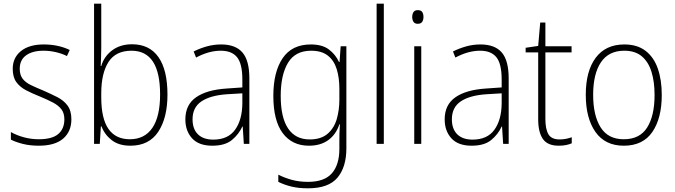

<svg xmlns="http://www.w3.org/2000/svg" viewBox="-20 -780 3662 1041"><path d="M367 -133Q367 -67 322.5 -28.5Q278 10 190 10Q142 10 103 0Q64 -10 39 -23V-64Q71 -46 110 -35.5Q149 -25 190 -25Q263 -25 296 -53.5Q329 -82 329 -133Q329 -167 312.5 -188Q296 -209 266.5 -224.5Q237 -240 198 -256Q155 -273 121.5 -290.5Q88 -308 68.5 -335Q49 -362 49 -407Q49 -467 93.5 -503Q138 -539 217 -539Q258 -539 294 -531Q330 -523 358 -509L343 -476Q318 -489 284 -497Q250 -505 216 -505Q156 -505 121.5 -480Q87 -455 87 -407Q87 -374 102.5 -353.5Q118 -333 147 -319Q176 -305 215 -289Q256 -271 290.5 -253.5Q325 -236 346 -208Q367 -180 367 -133Z M529 -520Q529 -497 528 -469.5Q527 -442 526 -422H529Q544 -474 588 -507Q632 -540 696 -540Q790 -540 839 -470.5Q888 -401 888 -267Q888 -141 838 -65.5Q788 10 687 10Q625 10 586.5 -19.5Q548 -49 530 -95H527L521 0H490V-760H529ZM693 -505Q607 -505 568 -443.5Q529 -382 529 -274V-251Q529 -25 684 -25Q764 -25 806 -86.5Q848 -148 848 -268Q848 -505 693 -505Z M1179 -539Q1257 -539 1294.5 -495.5Q1332 -452 1332 -355V0H1302L1296 -94H1294Q1275 -52 1237.5 -21Q1200 10 1131 10Q1058 10 1021.5 -30Q985 -70 985 -133Q985 -212 1043 -252.5Q1101 -293 1208 -300L1294 -306V-349Q1294 -434 1265.5 -469.5Q1237 -505 1177 -505Q1145 -505 1112 -496Q1079 -487 1043 -468L1030 -501Q1064 -518 1101.5 -528.5Q1139 -539 1179 -539ZM1211 -269Q1121 -263 1072.5 -230.5Q1024 -198 1024 -133Q1024 -80 1053.5 -51.5Q1083 -23 1136 -23Q1216 -23 1254.5 -76.5Q1293 -130 1294 -219V-274Z M1665 -539Q1727 -539 1763 -512Q1799 -485 1818 -444H1821L1827 -529H1858V24Q1858 126 1809.5 183.5Q1761 241 1650 241Q1599 241 1560 231.5Q1521 222 1489 206V167Q1522 184 1562 195Q1602 206 1650 206Q1739 206 1779.5 159.5Q1820 113 1820 27V-12Q1820 -36 1820.5 -58Q1821 -80 1823 -106H1820Q1802 -51 1760 -20.5Q1718 10 1655 10Q1564 10 1513 -58Q1462 -126 1462 -260Q1462 -390 1512.5 -464.5Q1563 -539 1665 -539ZM1667 -505Q1581 -505 1541.5 -439.5Q1502 -374 1502 -260Q1502 -143 1542 -83.5Q1582 -24 1659 -24Q1721 -24 1756.5 -55Q1792 -86 1806 -135Q1820 -184 1820 -239V-299Q1820 -359 1805.5 -405.5Q1791 -452 1757.5 -478.5Q1724 -505 1667 -505Z M2061 0H2022V-760H2061Z M2245 -725Q2263 -725 2269.5 -714.5Q2276 -704 2276 -688Q2276 -672 2269 -661.5Q2262 -651 2245 -651Q2229 -651 2222 -661.5Q2215 -672 2215 -688Q2215 -704 2222 -714.5Q2229 -725 2245 -725ZM2264 -529V0H2226V-529Z M2585 -539Q2663 -539 2700.5 -495.5Q2738 -452 2738 -355V0H2708L2702 -94H2700Q2681 -52 2643.5 -21Q2606 10 2537 10Q2464 10 2427.5 -30Q2391 -70 2391 -133Q2391 -212 2449 -252.5Q2507 -293 2614 -300L2700 -306V-349Q2700 -434 2671.5 -469.5Q2643 -505 2583 -505Q2551 -505 2518 -496Q2485 -487 2449 -468L2436 -501Q2470 -518 2507.5 -528.5Q2545 -539 2585 -539ZM2617 -269Q2527 -263 2478.5 -230.5Q2430 -198 2430 -133Q2430 -80 2459.5 -51.5Q2489 -23 2542 -23Q2622 -23 2660.5 -76.5Q2699 -130 2700 -219V-274Z M3014 -24Q3033 -24 3050 -27.5Q3067 -31 3080 -36V-3Q3066 3 3049 6.5Q3032 10 3009 10Q2949 10 2923.5 -26.5Q2898 -63 2898 -133V-496H2830V-521L2898 -531L2909 -658H2937V-529H3079V-496H2937V-135Q2937 -80 2953.5 -52Q2970 -24 3014 -24Z M3568 -265Q3568 -139 3517 -64.5Q3466 10 3362 10Q3261 10 3208.5 -64.5Q3156 -139 3156 -266Q3156 -395 3210 -467Q3264 -539 3365 -539Q3435 -539 3480 -504.5Q3525 -470 3546.5 -408.5Q3568 -347 3568 -265ZM3196 -266Q3196 -154 3236.5 -89.5Q3277 -25 3362 -25Q3449 -25 3489 -89Q3529 -153 3529 -265Q3529 -336 3512.5 -390Q3496 -444 3460 -474.5Q3424 -505 3365 -505Q3280 -505 3238 -442Q3196 -379 3196 -266Z"/></svg>

Font: Noto Sans Telugu SemiCondensed ExtraLight
Style: Regular
Weight: 200
Width: 4
Designer: Jelle Bosma - Monotype Design Team
Foundry: Monotype Imaging Inc.
Version: Version 2.005; ttfautohint (v1.8.4.7-5d5b)